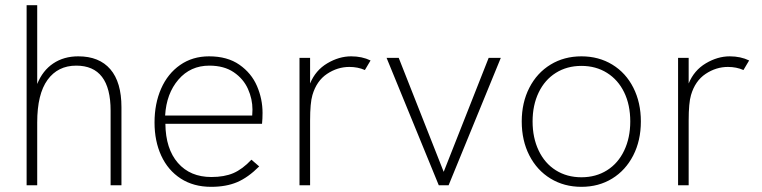

<svg xmlns="http://www.w3.org/2000/svg" viewBox="-20 -717 2947 743"><path d="M83 -697H124V-392Q145 -444 186 -471.5Q227 -499 283 -499Q364 -499 407 -449Q450 -399 450 -302V0H408V-289Q408 -463 275 -463Q204 -463 164 -408Q124 -353 124 -243V0H83Z M578 -243Q578 -316 603.5 -374Q629 -432 677 -465.5Q725 -499 789 -499Q860 -499 906.5 -466.5Q953 -434 974.5 -384Q996 -334 996 -280Q996 -258 994 -238H620Q621 -141 668.5 -86.5Q716 -32 798 -32Q848 -32 883 -47Q918 -62 953 -99L983 -73Q940 -30 897.5 -12Q855 6 797 6Q729 6 679.5 -26Q630 -58 604 -114.5Q578 -171 578 -243ZM956 -270 957 -293Q957 -334 939.5 -373Q922 -412 884.5 -437.5Q847 -463 790 -463Q717 -463 670.5 -409Q624 -355 619 -270Z M1139 -493H1180V-394Q1201 -445 1246.5 -472Q1292 -499 1339 -499Q1381 -499 1414 -483L1392 -446Q1365 -458 1332 -458Q1286 -458 1245.5 -431Q1205 -404 1189 -349Q1180 -319 1180 -250V0H1139Z M1476 -493H1523L1697 -52L1871 -493H1918L1716 0H1678Z M1999 -247Q1999 -320 2028.5 -377.5Q2058 -435 2110.5 -467Q2163 -499 2230 -499Q2297 -499 2349.5 -467Q2402 -435 2431 -377.5Q2460 -320 2460 -247Q2460 -173 2430.5 -115.5Q2401 -58 2349 -26Q2297 6 2230 6Q2163 6 2110.5 -26Q2058 -58 2028.5 -115.5Q1999 -173 1999 -247ZM2419 -247Q2419 -311 2395.5 -359.5Q2372 -408 2329 -435Q2286 -462 2230 -462Q2174 -462 2131 -435Q2088 -408 2064.5 -359Q2041 -310 2041 -247Q2041 -184 2064.5 -134.5Q2088 -85 2131 -58Q2174 -31 2230 -31Q2286 -31 2329 -58Q2372 -85 2395.5 -134.5Q2419 -184 2419 -247Z M2604 -493H2645V-394Q2666 -445 2711.5 -472Q2757 -499 2804 -499Q2846 -499 2879 -483L2857 -446Q2830 -458 2797 -458Q2751 -458 2710.5 -431Q2670 -404 2654 -349Q2645 -319 2645 -250V0H2604Z"/></svg>

Font: Hanken Grotesk ExtraLight
Style: Regular
Weight: 200
Designer: Alfredo Marco Pradil
Foundry: Hanken Design Co.
Version: Version 3.014